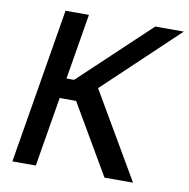

<svg xmlns="http://www.w3.org/2000/svg" viewBox="-81 -806 872 886"><g transform="rotate(10 355.0 -363.5)"><path d="M465.9 0 275.6 -326H198.5L144.2 0H34.4L155.2 -727.3H264.9L213.8 -420.1H249.6L575.6 -727.3H709.5L365.1 -401.6L599.8 0Z"/></g></svg>

Font: Karasuma Gothic
Style: Medium Italic
Weight: 500
Italic angle: 9.39998°
Designer: Rasmus Andersson / Ryoko Nishizuka
Foundry: Genbu
Version: Version 1.00